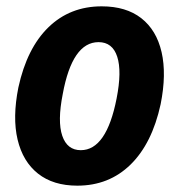

<svg xmlns="http://www.w3.org/2000/svg" viewBox="-20 -576 565 606"><path d="M224 10Q148 10 100 -28Q52 -66 35.5 -135.5Q19 -205 38 -300Q65 -424 133 -490Q201 -556 301 -556Q378 -556 426 -518.5Q474 -481 490 -411.5Q506 -342 487 -247Q460 -123 392 -56.5Q324 10 224 10ZM235 -102Q316 -102 348 -265Q365 -351 350 -397Q335 -443 291 -443Q208 -443 178 -279Q161 -193 176.5 -147.5Q192 -102 235 -102Z"/></svg>

Font: Noto Sans SemiCondensed
Style: Bold Italic
Weight: 700
Width: 4
Italic angle: -12°
Designer: Monotype Design Team
Foundry: Monotype Imaging Inc.
Version: Version 2.013; ttfautohint (v1.8.4.7-5d5b)